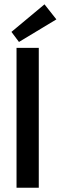

<svg xmlns="http://www.w3.org/2000/svg" viewBox="-20 -886 286 906"><path d="M58 -660H163V0H58ZM69.5 -688 34 -735.5 190 -865.5 246 -794.5Z"/></svg>

Font: League Spartan Medium
Style: Regular
Weight: 500
Foundry: The League of Moveable Type
Version: Version 2.002